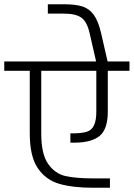

<svg xmlns="http://www.w3.org/2000/svg" viewBox="-30 -923 629 903"><path d="M423 -399V-590H164V-295Q164 -198 196.5 -152Q229 -106 278 -95Q327 -84 409 -84H487V-40H409Q312 -40 248.5 -58.5Q185 -77 147.5 -132.5Q110 -188 110 -295V-590H-10V-634H422L391 -769Q379 -821 352.5 -840Q326 -859 270 -859H195V-903H270Q324 -903 356.5 -893Q389 -883 410.5 -854Q432 -825 445 -769L476 -634H579V-590H477V-399Q477 -317 440 -285Q403 -253 323 -252H301V-296H323Q359 -297 380 -304Q401 -311 412 -333.5Q423 -356 423 -399Z"/></svg>

Font: Biryani UltraLight
Style: Regular
Weight: 250
Designer: Dan Reynolds and Mathieu Réguer
Foundry: Dan Reynolds and Mathieu Réguer
Version: Version 1.003; ttfautohint (v1.1) -l 5 -r 5 -G 72 -x 0 -D la